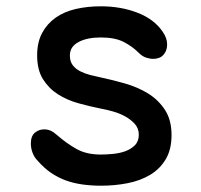

<svg xmlns="http://www.w3.org/2000/svg" viewBox="-20 -580 640 610"><path d="M301 10Q270 10 241.5 6Q213 2 188.5 -7Q164 -16 142 -31Q120 -46 100 -69Q89 -80 83.5 -94.5Q78 -109 78 -124Q78 -148 91 -158.5Q104 -169 120 -169Q131 -169 140.5 -165Q150 -161 161 -151Q192 -124 223.5 -106.5Q255 -89 300 -89Q317 -89 338.5 -91Q360 -93 378 -99.5Q396 -106 408.5 -118.5Q421 -131 421 -152Q421 -172 408.5 -186Q396 -200 378 -210Q360 -220 338.5 -226Q317 -232 300 -235Q265 -242 229 -252Q193 -262 164 -280.5Q135 -299 116.5 -328.5Q98 -358 98 -404Q98 -446 114 -475.5Q130 -505 157 -524Q184 -543 221 -551.5Q258 -560 300 -560Q364 -560 417 -539.5Q470 -519 497 -479Q504 -469 507.5 -459Q511 -449 511 -439Q511 -419 499.5 -406Q488 -393 467 -393Q456 -393 444 -397Q432 -401 421 -412Q400 -433 372.5 -447Q345 -461 300 -461Q279 -461 261.5 -457.5Q244 -454 230.5 -447Q217 -440 209.5 -429.5Q202 -419 202 -403Q202 -385 211 -373Q220 -361 235 -353.5Q250 -346 267.5 -341.5Q285 -337 300 -334Q338 -326 378 -314.5Q418 -303 450.5 -283Q483 -263 504 -231Q525 -199 525 -151Q525 -105 506.5 -74Q488 -43 457 -24.5Q426 -6 385.5 2Q345 10 301 10Z"/></svg>

Font: Maple Mono Normal NL Medium
Style: Regular
Weight: 500
Monospace: yes
Designer: subframe7536
Version: Version 7.000